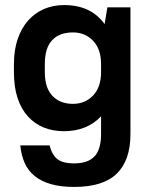

<svg xmlns="http://www.w3.org/2000/svg" viewBox="-20 -529 600 758"><path d="M233 -11Q189 -11 153 -25.5Q117 -40 90.5 -69Q64 -98 49.5 -141.5Q35 -185 35 -244V-276Q35 -332 50 -375.5Q65 -419 91.5 -448.5Q118 -478 154 -493.5Q190 -509 233 -509Q339 -509 393 -434L404 -500H495V0Q495 104 441 156.5Q387 209 273 209Q220 209 181.5 198Q143 187 117 166Q91 145 77.5 114.5Q64 84 60 45H176Q184 80 205 98Q226 116 273 116Q327 116 353 88.5Q379 61 379 0V-70Q352 -41 315 -26Q278 -11 233 -11ZM268 -119Q316 -119 347.5 -152Q379 -185 379 -244V-276Q379 -335 347.5 -368Q316 -401 268 -401Q215 -401 186 -370.5Q157 -340 157 -276V-244Q157 -182 187 -150.5Q217 -119 268 -119Z"/></svg>

Font: Retni Sans
Style: Bold
Weight: 700
Designer: Vitaly Kuzmin
Foundry: ParaType Ltd.
Version: Version 1.00;March 2, 2019;FontCreator 11.5.0.2425 64-bit; t